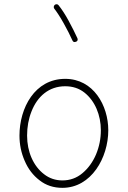

<svg xmlns="http://www.w3.org/2000/svg" viewBox="-20 -880 606 910"><path d="M289.1 -506.3C145 -506.3 72.3 -368.7 72.3 -237.3C72.3 -194.8 80.6 -154.8 97.2 -117.2C113.3 -79.6 136.7 -48.8 167.5 -25.4C197.8 -1.5 233.9 10.3 275.9 10.3C412.6 10.3 493.2 -132.3 493.2 -262.7C493.2 -379.4 423.3 -506.3 289.1 -506.3ZM289.1 -471.2C324.2 -471.2 354.5 -461.4 379.9 -441.4C430.2 -401.9 458 -334.5 458 -262.7C458 -222.2 450.2 -184.1 435.1 -147.9C419.4 -111.3 397.9 -82 370.6 -59.1C343.3 -36.1 311.5 -24.9 275.9 -24.9C243.2 -24.9 213.9 -34.7 189 -54.2C138.2 -92.8 108.4 -160.6 108.4 -237.3C108.4 -278.3 115.2 -316.4 129.4 -352.1C157.2 -422.9 211.4 -471.2 289.1 -471.2ZM239.7 -856.9C234.4 -852.5 234.9 -847.7 234.9 -845.7C234.9 -843.3 235.8 -840.8 237.3 -838.9C251 -821.3 266.1 -797.9 282.2 -769C298.3 -740.2 312 -713.4 323.2 -688.5C325.7 -683.1 329.1 -680.7 333.5 -680.7C335.4 -680.7 337.9 -681.2 340.3 -682.1C345.7 -684.6 348.1 -688 348.1 -692.4C348.1 -694.3 347.7 -696.8 346.7 -699.2C335.4 -724.1 321.3 -752 305.2 -781.7C289.1 -811.5 272.9 -835.9 257.8 -855C253.4 -860.4 248.5 -859.9 247.1 -859.9C244.6 -859.9 242.2 -858.9 239.7 -856.9Z"/></svg>

Font: Mikhak ExtraLight
Style: Regular
Weight: 200
Designer: Amin Abedi
Version: Version 3.2